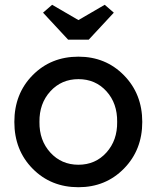

<svg xmlns="http://www.w3.org/2000/svg" viewBox="-20 -773 655 803"><path d="M308 10Q193 10 116.5 -67.5Q40 -145 40 -263Q40 -381 116.5 -458.5Q193 -536 308 -536Q422 -536 498.5 -458Q575 -380 575 -263Q575 -146 498.5 -68Q422 10 308 10ZM145 -263Q144 -186 190.5 -135Q237 -84 308 -84Q379 -84 425 -135Q471 -186 470 -263Q471 -341 425 -391.5Q379 -442 308 -442Q237 -442 190.5 -391Q144 -340 145 -263ZM160 -720 198 -753 308 -689 418 -753 456 -720 351 -607H265Z"/></svg>

Font: Easer Grotesk
Style: Regular
Weight: 400
Designer: Boardeaser, Bonnie Shaver-Troup, Thomas Jockin
Foundry: Lexend
Version: Version 1.008;Glyphs 3.1.2 (3151)